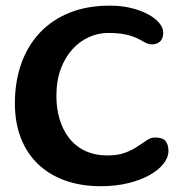

<svg xmlns="http://www.w3.org/2000/svg" viewBox="-20 -612 642 664"><path d="M328.5 32Q260 32 205 12.2Q150 -7.5 111.2 -44.8Q72.5 -82 52 -135Q31.5 -188 31.5 -254.5Q31.5 -329 53.2 -391Q75 -453 117.2 -498.2Q159.5 -543.5 220.5 -568Q281.5 -592.5 360 -592.5Q400 -592.5 433.8 -584.2Q467.5 -576 492.2 -562.5Q517 -549 530.8 -532.5Q544.5 -516 544.5 -499Q544.5 -478.5 533.5 -468.5Q522.5 -458.5 506.5 -458.5Q493.5 -458.5 482.8 -464.5Q472 -470.5 457 -478.2Q442 -486 417.5 -492Q393 -498 353.5 -498Q320.5 -498 288.5 -484Q256.5 -470 231 -442.2Q205.5 -414.5 190.2 -373.8Q175 -333 175 -279.5Q175 -239 185.5 -202Q196 -165 217.8 -136.2Q239.5 -107.5 273 -91Q306.5 -74.5 352.5 -74.5Q387.5 -74.5 412.5 -83.8Q437.5 -93 455.5 -105.5Q473.5 -118 488 -127.2Q502.5 -136.5 516 -136.5Q542.5 -136.5 552.5 -124.2Q562.5 -112 562.5 -90Q562.5 -67.5 545.5 -45.8Q528.5 -24 497.2 -6.5Q466 11 423 21.5Q380 32 328.5 32Z"/></svg>

Font: Gluten
Style: Regular
Weight: 400
Designer: Tyler Finck
Foundry: Etcetera Type Company
Version: Version 1.300